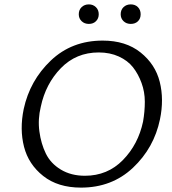

<svg xmlns="http://www.w3.org/2000/svg" viewBox="-20 -849 786 875"><path d="M339 -784Q339 -804 352 -816.5Q365 -829 385 -829Q404 -829 417 -816.5Q430 -804 430 -784Q430 -765 417.5 -752.5Q405 -740 385 -740Q365 -740 352 -752.5Q339 -765 339 -784ZM530 -784Q530 -804 543 -816.5Q556 -829 576 -829Q596 -829 608.5 -816.5Q621 -804 621 -784Q621 -764 608.5 -752Q596 -740 576 -740Q556 -740 543 -752.5Q530 -765 530 -784ZM349 6Q244 6 177 -47Q110 -100 89.5 -180Q69 -260 88 -352Q116 -482 211.5 -573Q307 -664 448 -664Q553 -664 620.5 -610Q688 -556 708 -476Q728 -396 709 -305Q682 -175 586 -84.5Q490 6 349 6ZM367 -48Q470 -48 540 -119.5Q610 -191 632 -295Q640 -341 640 -385.5Q640 -430 625 -471Q610 -512 586 -542.5Q562 -573 521.5 -591.5Q481 -610 430 -610Q327 -610 257.5 -538.5Q188 -467 166 -363Q152 -306 159.5 -250Q167 -194 189 -149Q211 -104 257.5 -76Q304 -48 367 -48Z"/></svg>

Font: EauTestInfant
Style: Italic
Weight: 400
Italic angle: -12°
Designer: Christian Thalmann (Catharsis Fonts)
Version: Version 0.001;PS 000.001;hotconv 1.0.88;makeotf.lib2.5.64775